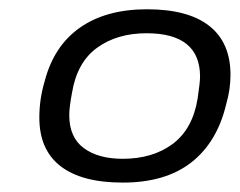

<svg xmlns="http://www.w3.org/2000/svg" viewBox="-20 -718 512 410"><path d="M242.2 -328.1Q154.3 -328.1 109.1 -363.3Q64 -398.4 64 -466.8Q64 -506.3 75.2 -543.9Q94.7 -619.6 150.6 -658.9Q206.5 -698.2 293.9 -698.2Q381.8 -698.2 427 -662.6Q472.2 -627 472.2 -558.1Q472.2 -526.9 462.9 -495.1Q443.8 -414.6 388.7 -371.3Q333.5 -328.1 242.2 -328.1ZM242.2 -378.9Q305.7 -378.9 348.4 -410.4Q391.1 -441.9 401.9 -506.8Q407.2 -542.5 407.2 -554.2Q407.2 -647 293 -647Q230 -647 187.3 -616Q144.5 -585 133.8 -520Q127.9 -488.8 127.9 -472.2Q127.9 -424.8 158.7 -401.9Q189.5 -378.9 242.2 -378.9Z"/></svg>

Font: Archivo Expanded Light
Style: Italic
Weight: 300
Width: 7
Italic angle: -10°
Designer: Hector Gatti
Foundry: Omnibus-Type
Version: Version 2.001